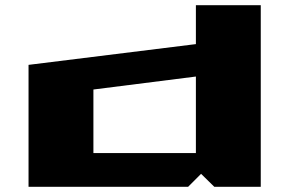

<svg xmlns="http://www.w3.org/2000/svg" viewBox="-20 -720 1115 740"><path d="M90 0V-470L735 -550V-700H985V0H806L755 -50L705 0ZM340 -130H735V-425L340 -375Z"/></svg>

Font: Stalin One
Style: Regular
Weight: 400
Designer: Jovanny Lemonad
Foundry: Alexey Maslov, Jovanny Lemonad
Version: Version 3.002; ttfautohint (v0.91) -l 8 -r 50 -G 200 -x 0 -w